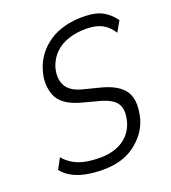

<svg xmlns="http://www.w3.org/2000/svg" viewBox="-132 -812 819 919"><g transform="rotate(-20 277.5 -352.5)"><path d="M237 8Q188 8 147.5 -0.5Q107 -9 78 -26Q49 -43 33 -65L62 -119Q81 -96 108 -80Q135 -64 169 -57.5Q203 -51 242 -51Q291 -51 327 -65Q363 -79 386.5 -104.5Q410 -130 421 -165Q433 -211 425.5 -238Q418 -265 395 -280.5Q372 -296 336 -306L246 -330Q151 -356 129 -415Q107 -474 128 -540Q140 -581 165 -613.5Q190 -646 224.5 -668.5Q259 -691 301.5 -702Q344 -713 392 -713Q459 -713 495 -692.5Q531 -672 554 -638L524 -585Q501 -621 469.5 -637.5Q438 -654 388 -654Q339 -654 298.5 -640.5Q258 -627 230.5 -600Q203 -573 190 -535Q174 -480 193.5 -441.5Q213 -403 276 -387L366 -364Q450 -341 479 -293.5Q508 -246 485 -157Q473 -119 450.5 -89.5Q428 -60 396 -37Q364 -14 324.5 -3Q285 8 237 8Z"/></g></svg>

Font: Nunito Sans 7pt Condensed Light
Style: Italic
Weight: 300
Width: 3
Italic angle: -9°
Designer: Vernon Adams
Foundry: Vernon Adams
Version: Version 3.101;gftools[0.9.27]